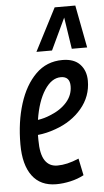

<svg xmlns="http://www.w3.org/2000/svg" viewBox="-56 -826 470 871"><g transform="rotate(-5 179.0 -390.0)"><path d="M291 -20Q263 -5 229.5 2.5Q196 10 165 10Q93 10 55.5 -40.5Q18 -91 18 -184Q18 -286 44 -368.5Q70 -451 119.5 -500Q169 -549 241 -549Q294 -549 321 -520Q348 -491 348 -445Q348 -374 302 -319.5Q256 -265 182 -239Q141 -224 101 -220Q101 -209 101 -197Q101 -133 120.5 -103.5Q140 -74 177 -74Q199 -74 223 -79.5Q247 -85 275 -97ZM227 -472Q185 -472 152.5 -422Q120 -372 107 -288Q136 -292 164 -304Q212 -323 240 -355Q268 -387 268 -428Q268 -472 227 -472ZM127 -596 227 -790H321L358 -596H288L266 -740L198 -596Z"/></g></svg>

Font: Georama Condensed Medium
Style: Italic
Weight: 500
Width: 3
Italic angle: -9°
Designer: Jean-Baptiste Levee
Foundry: Production Type
Version: Version 1.000